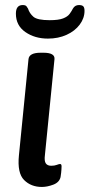

<svg xmlns="http://www.w3.org/2000/svg" viewBox="-20 -734 355 761"><path d="M170 -581Q118 -581 80.5 -607Q43 -633 43 -680Q43 -714 70 -714Q81 -714 85 -709Q89 -704 91 -700Q97 -681 112.5 -667.5Q128 -654 177 -654Q212 -654 230 -661Q248 -668 256 -679Q264 -690 269 -700Q277 -714 293 -714Q305 -714 310 -709Q315 -704 315 -691Q315 -662 296 -636.5Q277 -611 244 -596Q211 -581 170 -581ZM146 7Q103 7 75.5 -20.5Q48 -48 55 -118L93 -500Q96 -525 141 -525H152Q198 -525 196 -500L158 -119Q155 -96 161.5 -86.5Q168 -77 183 -77Q196 -77 205 -80.5Q214 -84 218 -84Q224 -84 224 -75Q224 -73 223.5 -62Q223 -51 220 -32Q215 -11 191 -2Q167 7 146 7Z"/></svg>

Font: Asap Medium
Style: Italic
Weight: 500
Italic angle: -6°
Designer: Pablo Cosgaya
Foundry: Omnibus-Type
Version: Version 3.001; ttfautohint (v1.8.3)